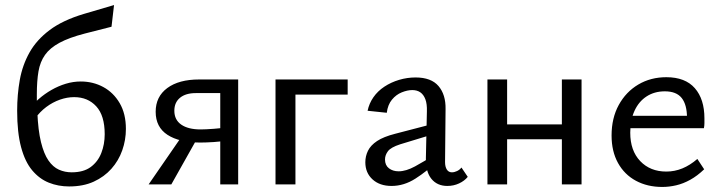

<svg xmlns="http://www.w3.org/2000/svg" viewBox="-20 -731 2856 761"><path d="M254 8Q211 8 173.5 -7Q136 -22 107.5 -56Q79 -90 63.5 -148Q48 -206 48 -292Q48 -356 58.5 -414.5Q69 -473 97 -523Q125 -573 177 -612Q229 -651 313 -676L432 -711L422 -625L316 -598Q254 -582 216 -561.5Q178 -541 158.5 -513.5Q139 -486 132.5 -448Q126 -410 126 -357Q126 -346 126 -335.5Q126 -325 126 -315L128 -287Q131 -214 142.5 -167.5Q154 -121 172 -95Q190 -69 213.5 -58.5Q237 -48 264 -48Q311 -48 339.5 -69Q368 -90 381.5 -124.5Q395 -159 395 -199Q395 -273 361.5 -309.5Q328 -346 274 -346Q246 -346 217.5 -336Q189 -326 163.5 -307Q138 -288 118 -260L92 -294Q110 -318 133.5 -338.5Q157 -359 184 -374.5Q211 -390 240.5 -399Q270 -408 300 -408Q349 -408 389.5 -386Q430 -364 454.5 -322Q479 -280 479 -220Q479 -176 464.5 -135Q450 -94 421.5 -62Q393 -30 351.5 -11Q310 8 254 8Z M853 0V-362H756Q716 -362 693.5 -343.5Q671 -325 671 -292Q671 -256 698.5 -237Q726 -218 775 -218Q795 -218 827.5 -220.5Q860 -223 886 -227V-175Q859 -170 827.5 -168Q796 -166 774 -166Q691 -166 644 -196.5Q597 -227 597 -288Q597 -348 643 -382Q689 -416 769 -416H924V0ZM569 0 707 -200 758 -176 659 0Z M1072 0V-416H1151V0ZM1113 -356V-416H1358V-356Z M1753 6Q1713 6 1690 -22Q1667 -50 1668 -104L1672 -289Q1673 -319 1666 -337.5Q1659 -356 1646 -365Q1633 -374 1614 -374Q1595 -374 1572.5 -365Q1550 -356 1533.5 -336Q1517 -316 1513 -284L1437 -292Q1443 -321 1460 -345.5Q1477 -370 1503.5 -387.5Q1530 -405 1562 -414.5Q1594 -424 1627 -424Q1689 -424 1718 -390Q1747 -356 1746 -299L1744 -89Q1744 -70 1751 -59Q1758 -48 1771 -48Q1781 -48 1791.5 -53Q1802 -58 1809 -67L1834 -30Q1821 -14 1799.5 -4Q1778 6 1753 6ZM1532 6Q1485 6 1456.5 -20Q1428 -46 1428 -88Q1428 -112 1438.5 -133.5Q1449 -155 1474.5 -172Q1500 -189 1547 -201L1712 -244L1717 -205L1566 -159Q1529 -147 1517.5 -131.5Q1506 -116 1506 -99Q1506 -76 1521.5 -64Q1537 -52 1560 -52Q1589 -52 1625 -71.5Q1661 -91 1706 -120L1715 -93Q1672 -52 1626.5 -23Q1581 6 1532 6Z M2207 0V-416H2285V0ZM1912 0V-416H1990V0ZM1950 -179V-238H2247V-179Z M2605 10Q2546 10 2500.5 -14.5Q2455 -39 2429.5 -85Q2404 -131 2404 -194Q2404 -263 2432.5 -315Q2461 -367 2510 -396Q2559 -425 2621 -425Q2696 -425 2734 -381.5Q2772 -338 2772 -262Q2772 -253 2772 -243Q2772 -233 2770 -223H2703V-263Q2703 -316 2682 -342.5Q2661 -369 2615 -369Q2574 -369 2543 -349Q2512 -329 2495 -292Q2478 -255 2478 -205Q2478 -134 2517.5 -92.5Q2557 -51 2621 -51Q2654 -51 2684.5 -63.5Q2715 -76 2744 -101L2771 -60Q2744 -34 2716 -18.5Q2688 -3 2660 3.5Q2632 10 2605 10ZM2446 -223 2455 -272H2760V-223Z"/></svg>

Font: Ysabeau Office Medium
Style: Regular
Weight: 500
Designer: Christian Thalmann (Catharsis Fonts)
Version: Version 2.001;gftools[0.9.30]; featfreeze: tnum,lnum,ss02